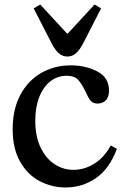

<svg xmlns="http://www.w3.org/2000/svg" viewBox="-20 -819 551 849"><path d="M293 -530Q359 -530 410.5 -503Q462 -476 462 -419Q462 -389 447.5 -375Q433 -361 412 -361Q391 -361 380.5 -374Q370 -387 358 -414Q342 -448 325.5 -466Q309 -484 274 -484Q235 -484 203.5 -460Q172 -436 154 -391Q136 -346 136 -285Q136 -217 159 -168Q182 -119 220.5 -93.5Q259 -68 305 -68Q354 -68 398 -96Q442 -124 469 -175H471L497 -161Q463 -71 403 -30.5Q343 10 271 10Q209 10 155.5 -18Q102 -46 69 -104Q36 -162 36 -248Q36 -335 69.5 -398.5Q103 -462 161.5 -496Q220 -530 293 -530ZM129 -782 158 -799 276 -671H280L398 -799L427 -782L348 -628Q332 -597 315.5 -583Q299 -569 278 -569Q257 -569 240.5 -583Q224 -597 208 -628Z"/></svg>

Font: Minipax
Style: Regular
Weight: 400
Designer: Raphaël Ronot, Igor Stepanchenko (Cyrillic)
Foundry: steppetype
Version: Version 1.002